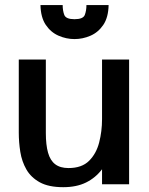

<svg xmlns="http://www.w3.org/2000/svg" viewBox="-20 -738 598 769"><path d="M233.4 11.7Q174.8 11.7 139.4 -7.8Q104 -27.3 85.7 -59.3Q67.4 -91.3 61.3 -129.9Q55.2 -168.5 55.2 -206.5V-499.5H163.6V-205.1Q163.6 -157.7 172.4 -126.5Q181.2 -95.2 201.2 -80.1Q221.2 -64.9 254.4 -64.9Q307.6 -64.9 336.7 -93.8Q365.7 -122.6 377.2 -167.5Q388.7 -212.4 388.7 -260.7V-499.5H497.1V0H388.7V-60.1Q362.8 -25.9 324.7 -7.1Q286.6 11.7 233.4 11.7ZM278.3 -581.5Q245.6 -581.5 214.6 -595Q183.6 -608.4 163.3 -638.4Q143.1 -668.5 142.1 -717.8H231Q231 -695.3 237.5 -678.2Q244.1 -661.1 278.3 -661.1Q313 -661.1 319.6 -678.2Q326.2 -695.3 326.2 -717.8H415Q414.1 -668.5 393.8 -638.4Q373.5 -608.4 342.5 -595Q311.5 -581.5 278.3 -581.5Z"/></svg>

Font: Pontano Sans
Style: Bold
Weight: 700
Designer: Vernon Adams
Foundry: Vernon Adams
Version: Version 2.001